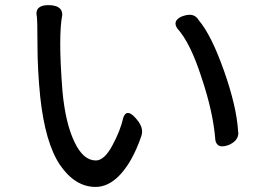

<svg xmlns="http://www.w3.org/2000/svg" viewBox="-20 -695 1040 758"><path d="M225.6 -638.7Q225.6 -635.7 225.6 -634.8Q217.8 -594.7 217.8 -521Q217.8 -447.3 226.6 -335Q238.3 -208 274.4 -133.8Q308.6 -61.5 358.4 -61.5Q391.6 -61.5 423.3 -120.1Q455.1 -178.7 466.8 -230.5Q472.7 -249 485.4 -249Q498 -249 516.6 -227.5Q541 -200.2 541 -175.8Q541 -167 538.1 -158.2Q502 -52.7 448.2 1Q405.3 43 357.4 43Q276.4 43 216.8 -43.9Q158.2 -130.9 138.7 -313.5Q127.9 -420.9 127.9 -520.5Q127.9 -620.1 125 -633.8Q124 -635.7 124 -641.6Q124 -655.3 131.8 -663.1Q143.6 -674.8 170.9 -674.8Q203.1 -674.8 216.8 -661.1Q225.6 -652.3 225.6 -638.7ZM920.9 -169.9Q920.9 -138.7 881.8 -122.1Q868.2 -117.2 856.9 -117.2Q845.7 -117.2 838.9 -124Q832 -130.9 830.1 -142.6Q830.1 -142.6 830.1 -143.6Q821.3 -253.9 775.4 -389.6Q731.4 -526.4 679.7 -583Q672.9 -593.8 672.9 -602.5Q672.9 -611.3 680.7 -619.1Q688.5 -627 702.6 -631.8Q716.8 -636.7 728.5 -636.7Q752 -636.7 764.6 -615.2Q814.5 -556.6 864.3 -415.5Q914.1 -274.4 919.9 -177.7Q920.9 -173.8 920.9 -169.9Z"/></svg>

Font: TaiwanPearl
Style: Regular
Weight: 400
Version: Version 2.102